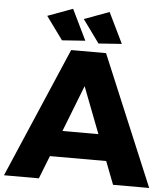

<svg xmlns="http://www.w3.org/2000/svg" viewBox="-65 -977 904 1031"><g transform="rotate(5 386.5 -461.5)"><path d="M367.2 -757.8 242.2 -749 151.9 -873 287.1 -922.9ZM564 -757.8 439 -749 349.1 -873 483.9 -922.9ZM583 0 535.2 -124H231.9L183.1 0H-4.9L295.9 -701.2H483.9L777.8 0ZM287.1 -264.2H481L384.8 -514.2Z"/></g></svg>

Font: Montserrat-Arabic
Style: Bold
Weight: 700
Designer: Mohamed Gaber
Foundry: Kief Type Foundry
Version: Version 5.008;PS 005.008;hotconv 1.0.88;makeotf.lib2.5.64775